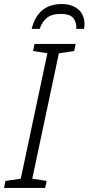

<svg xmlns="http://www.w3.org/2000/svg" viewBox="-26 -932 439 952"><path d="M-6 0 1 -35 77 -46 209 -668 138 -679 145 -714H349L342 -679L266 -668L134 -46L205 -35L198 0ZM131 -789H171Q182 -823 206 -843Q230 -863 275 -863Q322 -863 338.5 -841Q355 -819 352 -789H391Q393 -801 393 -810Q393 -860 361.5 -886Q330 -912 280 -912Q162 -912 131 -789Z"/></svg>

Font: Noto Sans UI Light
Style: Italic
Weight: 300
Italic angle: -12°
Designer: Monotype Design Team
Foundry: Monotype Imaging Inc.
Version: Version 1.901